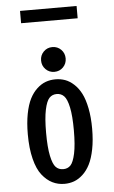

<svg xmlns="http://www.w3.org/2000/svg" viewBox="-59 -907 568 957"><g transform="rotate(-5 225.0 -428.0)"><path d="M78.5 -867H361.5V-805.5H78.5ZM266.8 -567.5Q249 -549.5 223 -549.5Q197 -549.5 179.2 -567.5Q161.5 -585.5 161.5 -611.5Q161.5 -637.5 179.2 -655.5Q197 -673.5 223 -673.5Q249 -673.5 266.8 -655.5Q284.5 -637.5 284.5 -611.5Q284.5 -585.5 266.8 -567.5ZM224.5 11Q192 11 164.2 -2.8Q136.5 -16.5 113.2 -45.8Q90 -75 76.8 -127.5Q63.5 -180 63.5 -251Q63.5 -308 72.2 -353.2Q81 -398.5 96 -427.8Q111 -457 132 -476.2Q153 -495.5 175.8 -503.8Q198.5 -512 224.5 -512Q250 -512 272.8 -503.8Q295.5 -495.5 316.5 -476.2Q337.5 -457 352.5 -427.8Q367.5 -398.5 376.5 -353.2Q385.5 -308 385.5 -251Q385.5 -193.5 376.5 -148.2Q367.5 -103 352.5 -73.5Q337.5 -44 316.5 -24.8Q295.5 -5.5 272.8 2.8Q250 11 224.5 11ZM294 -251Q294 -323 285 -365.5Q276 -408 261.2 -423.2Q246.5 -438.5 224.5 -438.5Q202 -438.5 187.5 -423.2Q173 -408 164 -365.5Q155 -323 155 -251Q155 -178 164 -135.2Q173 -92.5 187.5 -77.5Q202 -62.5 224.5 -62.5Q247 -62.5 261.2 -77.2Q275.5 -92 284.8 -135Q294 -178 294 -251Z"/></g></svg>

Font: League Mono Condensed
Style: Regular
Weight: 400
Width: 1
Designer: Tyler Finck
Foundry: The League of Moveable Type / Tyler Finck
Version: Version 2.210